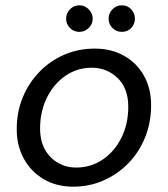

<svg xmlns="http://www.w3.org/2000/svg" viewBox="-20 -691 633 723"><path d="M255 12Q193 12 145 -16Q97 -44 70 -93Q43 -142 43 -204Q43 -270 66 -325Q89 -380 129 -421Q169 -462 222 -485Q275 -508 337 -508Q399 -508 447 -481Q495 -454 522 -406Q549 -358 549 -295Q549 -230 526.5 -174Q504 -118 463.5 -76.5Q423 -35 370 -11.5Q317 12 255 12ZM266 -60Q322 -60 366.5 -90Q411 -120 437 -172Q463 -224 463 -289Q463 -359 422.5 -397.5Q382 -436 326 -436Q271 -436 227 -406Q183 -376 157 -324Q131 -272 131 -207Q131 -160 149.5 -127.5Q168 -95 199 -77.5Q230 -60 266 -60ZM439 -571Q418 -571 403.5 -585.5Q389 -600 389 -621Q389 -641 403.5 -656Q418 -671 439 -671Q460 -671 474 -656Q488 -641 488 -621Q488 -600 474 -585.5Q460 -571 439 -571ZM279 -571Q258 -571 243.5 -585.5Q229 -600 229 -621Q229 -641 243.5 -656Q258 -671 279 -671Q299 -671 314 -656Q329 -641 329 -621Q329 -600 314 -585.5Q299 -571 279 -571Z"/></svg>

Font: DeepMind Sans
Style: Italic
Weight: 400
Italic angle: -10°
Designer: Jonny Pinhorn / Modifications: Colophon Foundry
Foundry: Colophon Foundry
Version: Version 1.002; ttfautohint (v1.8.2)